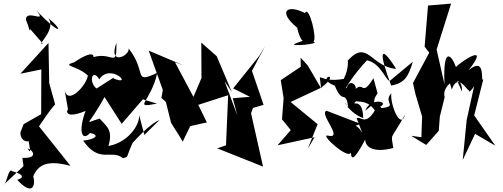

<svg xmlns="http://www.w3.org/2000/svg" viewBox="-106 -833 2811 1073"><path d="M25 91C18 129 20 110 59 64L-86 200C-66 192 -60 101 -37 124C65 153 -10 172 -10 172C81 270 93 196 80 152C107 90 154 58 288 94L112 -127C140 -168 167 -210 202 -250L169 -369L165 -593L8 -421L125 -445L124 -195L26 -139L8 -93C7 -28 80 -37 51 -60C57 -21 74 42 48 -4C84 9 105 54 19 49ZM133 -590C92 -576 212 -665 164 -732C256 -656 233 -631 97 -775C164 -695 38 -787 39 -722C56 -684 60 -647 63 -670Z M701 -79 669 -199C685 -156 624 -40 500 -17C526 -105 493 -124 451 -170C358 -145 383 -116 483 -299L460 -319L574 -141L722 -312L692 -278L771 -254C630 -226 737 -261 773 -426C634 -361 718 -429 613 -562C620 -521 496 -461 545 -595C546 -437 523 -559 393 -506C422 -487 449 -581 309 -485C234 -463 322 -469 385 -411C378 -355 265 -232 253 -342L275 -216C275 -239 233 -156 372 -213C329 -95 353 -42 398 -90C455 -77 426 -55 359 -47C450 85 516 -2 581 51C620 37 587 66 647 -60C597 24 696 -123 786 -163ZM591 -318 527 -398 433 -338 450 -330C384 -353 404 -462 449 -390C512 -484 645 -346 527 -395Z M1220 -189 1149 -379 1190 -318 1105 -519 1019 -595 1020 -397 937 -202 1033 -156 1011 -224 872 -485 919 -468 725 -550 804 -330 796 -286 821 -263 850 -147C871 -111 895 -78 915 -41L957 -128L1050 -149L1002 -247L1169 -301L1157 -21L1108 -4L1364 98L1297 -200L1308 -230L1367 -247L1302 -437L1376 -576L1343 -521L1197 -339L1291 -292L1195 -284Z M1613 0 1669 -139 1518 -263 1687 -342 1614 -467 1574 -511 1575 -460 1463 -385 1479 -285 1470 -166 1519 -106 1445 -21 1652 -66ZM1546 -590C1493 -570 1695 -587 1645 -601C1669 -610 1621 -808 1598 -760C1499 -811 1443 -770 1555 -678C1555 -678 1579 -550 1624 -620Z M1919 -89C1868 -185 1801 -92 1909 -141L1719 -214C1674 -199 1819 -53 1727 -75C1676 -87 1842 63 1855 19C1857 63 1873 64 1935 -53C1936 -2 1996 20 2092 -6C2079 -96 2072 -38 2158 -193C2132 -100 2072 -255 2081 -312C2027 -253 2141 -238 1993 -225C2102 -263 1963 -296 1935 -214C2021 -282 1961 -250 2004 -312L1981 -396C1905 -272 1934 -412 1853 -303C1923 -334 1849 -409 1832 -342C1811 -323 1874 -422 1945 -496C2028 -479 2056 -364 2076 -384L2201 -488C2177 -408 2157 -368 2080 -355C2010 -541 2016 -594 2108 -448C1966 -460 1949 -616 1838 -495C1827 -527 1857 -476 1815 -392C1660 -365 1678 -455 1688 -342C1818 -442 1642 -402 1765 -354C1812 -238 1826 -342 1841 -227C1798 -315 1828 -206 1924 -173C1921 -299 1850 -232 1883 -267C1941 -262 1977 -265 2040 -124C2020 -195 2047 -233 2003 -243C1941 -115 1910 -188 1887 -172Z M2431 -420C2397 -444 2394 -407 2419 -333C2457 -444 2520 -291 2518 -335C2502 -284 2572 -392 2544 -353L2502 -162L2480 61L2549 -85L2662 -19L2544 -188L2595 -390C2576 -364 2615 -524 2513 -441C2641 -604 2463 -484 2442 -458C2423 -515 2368 -592 2378 -362L2334 -556L2415 -813L2286 -802L2267 -572L2293 -539L2202 -369L2216 -306L2253 -182L2249 -66L2192 -74L2276 -23L2346 -102L2352 -181L2379 -290C2357 -357 2481 -439 2476 -321Z"/></svg>

Font: Asimov Silicon
Style: Regular
Weight: 400
Designer: Google
Version: Version 2.000980; 2014